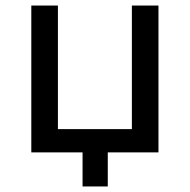

<svg xmlns="http://www.w3.org/2000/svg" viewBox="-20 -550 686 693"><path d="M552 -530V0H369V123H278V0H93V-530H189V-84H456V-530Z"/></svg>

Font: MOST Montserrat Medium
Style: Regular
Weight: 500
Designer: Julieta Ulanovsky
Foundry: Julieta Ulanovsky
Version: Version 8.000;March 11, 2024;FontCreator 15.0.0.2926 64-bit